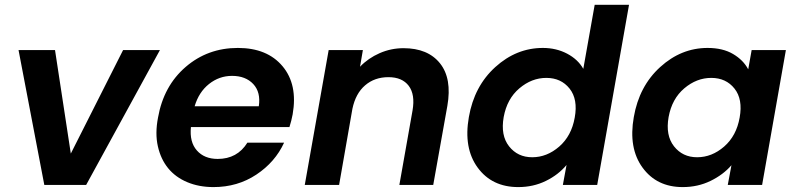

<svg xmlns="http://www.w3.org/2000/svg" viewBox="-20 -760 3271 789"><path d="M56.2 -554.2H206.1L271 -128.9L485.8 -554.2H637.2L334 0H162.1Z M933.6 -448.2Q880.9 -448.2 838.9 -414.8Q796.9 -381.3 779.8 -323.2H1043.5Q1052.2 -380.9 1020.8 -414.6Q989.3 -448.2 933.6 -448.2ZM1147.5 -173.8Q1110.8 -93.8 1033.4 -42.5Q956.1 8.8 857.4 8.8Q797.4 8.8 749.3 -11.5Q701.2 -31.7 670.9 -68.8Q640.6 -106 628.7 -158.9Q616.7 -211.9 629.4 -276.9Q652.3 -406.7 742.9 -484.9Q833.5 -563 957.5 -563Q1078.1 -563 1141.1 -487.8Q1204.1 -412.6 1182.6 -290Q1177.7 -263.7 1169.4 -237.8H764.6Q758.3 -176.3 789.1 -141.6Q819.8 -106.9 874.5 -106.9Q955.1 -106.9 996.6 -173.8Z M1621.1 0 1675.3 -306.2Q1686.5 -371.6 1659.7 -407.2Q1632.8 -442.9 1576.2 -442.9Q1519.5 -442.9 1480.5 -409.4Q1441.4 -376 1428.2 -313L1373.5 0H1232.4L1330.6 -554.2H1471.2L1459.5 -485.8Q1493.2 -521 1540 -541.5Q1586.9 -562 1638.2 -562Q1738.3 -562 1788.1 -499.8Q1837.9 -437.5 1818.4 -325.2L1760.3 0Z M1906.7 -278.8Q1928.7 -405.8 2015.4 -484.4Q2102.1 -563 2210.9 -563Q2265.6 -563 2310.3 -539.6Q2355 -516.1 2377 -477.1L2423.8 -740.2H2564.9L2434.1 0H2293L2308.1 -82Q2274.4 -41.5 2222.9 -16.4Q2171.4 8.8 2109.9 8.8Q2001.5 8.8 1942.9 -71.3Q1884.3 -151.4 1906.7 -278.8ZM2341.8 -276.9Q2355.5 -352.1 2320.6 -396Q2285.6 -439.9 2225.1 -439.9Q2165 -439.9 2114.3 -397Q2063.5 -354 2049.8 -278.8Q2036.6 -203.6 2072 -158.7Q2107.4 -113.8 2167 -113.8Q2227.5 -113.8 2278.1 -157.7Q2328.6 -201.7 2341.8 -276.9Z M2584.5 -278.8Q2606.4 -405.8 2692.9 -484.4Q2779.3 -563 2887.7 -563Q2950.2 -563 2992.4 -538.1Q3034.7 -513.2 3054.7 -475.1L3068.8 -554.2H3209.5L3111.8 0H2970.7L2985.8 -81.1Q2952.1 -42 2899.9 -16.6Q2847.7 8.8 2785.6 8.8Q2678.7 8.8 2620.4 -71.3Q2562 -151.4 2584.5 -278.8ZM3019.5 -276.9Q3033.2 -352.1 2998.3 -396Q2963.4 -439.9 2902.8 -439.9Q2842.8 -439.9 2792 -397Q2741.2 -354 2727.5 -278.8Q2714.4 -203.6 2749.8 -158.7Q2785.2 -113.8 2844.7 -113.8Q2905.3 -113.8 2955.8 -157.7Q3006.3 -201.7 3019.5 -276.9Z"/></svg>

Font: SVN-Poppins SemiBold
Style: Italic
Weight: 600
Italic angle: -10°
Designer: Ninad Kale (Devanagari), Jonny Pinhorn (Latin)
Foundry: Indian Type Foundry
Version: Version 3.002 2017